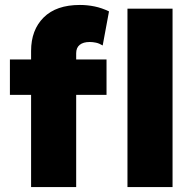

<svg xmlns="http://www.w3.org/2000/svg" viewBox="-20 -755 782 775"><path d="M105.5 0V-549.5Q105.5 -634 156.2 -684.5Q207 -735 302.5 -735Q332.5 -735 361.8 -729Q391 -723 420 -709L394.5 -571.5Q380.5 -580 367.2 -582.8Q354 -585.5 342 -585.5Q316 -585.5 301.8 -574Q287.5 -562.5 287.5 -540V-515H410V-372H287.5V0ZM20 -372V-515H121V-372ZM494.5 0V-720H676.5V0Z"/></svg>

Font: Geologica Cursive ExtraBold
Style: Regular
Weight: 800
Designer: Sindre Bremnes, Frode Helland
Foundry: Monokrom Skriftforlag AS
Version: Version 1.010;gftools[0.9.28]